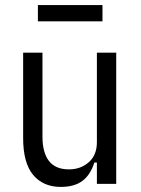

<svg xmlns="http://www.w3.org/2000/svg" viewBox="-20 -723 553 755"><path d="M361 -84H351Q336 -36 304.5 -12Q273 12 219 12Q150 12 110.5 -35Q71 -82 71 -180V-516H147V-185Q147 -123 172.5 -90Q198 -57 251 -57Q297 -57 329 -85Q361 -113 361 -164V-516H437V0H361ZM129 -703H383V-639H129Z"/></svg>

Font: IBM Plex Sans Condensed
Style: Regular
Weight: 400
Width: 3
Designer: Mike Abbink, Paul van der Laan, Pieter van Rosmalen
Foundry: Bold Monday
Version: Version 1.1